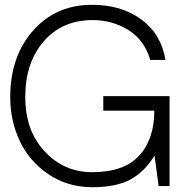

<svg xmlns="http://www.w3.org/2000/svg" viewBox="-20 -780 786 805"><path d="M690.9 -377V-318.8V0H645L627.9 -127.9Q586.9 -60.1 526.9 -27.6Q466.8 4.9 368.2 4.9Q262.2 4.9 181.6 -50.5Q101.1 -106 62 -190.4Q22.9 -274.9 22.9 -373Q22.9 -543 118.4 -651.4Q213.9 -759.8 366.2 -759.8Q489.3 -759.8 572.5 -698.5Q655.8 -637.2 673.8 -528.8H609.9Q585.9 -611.8 518.6 -653.8Q451.2 -695.8 369.1 -695.8Q240.2 -695.8 163.1 -606.4Q85.9 -517.1 85.9 -373Q85.9 -232.9 167 -145.5Q248 -58.1 366.2 -58.1Q500 -58.1 563.5 -127.4Q627 -196.8 627 -315.9H413.1V-377Z"/></svg>

Font: Oakes Grotesk
Style: Light
Weight: 300
Designer: Samuel Oakes
Foundry: Samuel Oakes
Version: Version 1.0 | wf-rip DC20170320